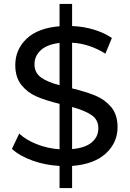

<svg xmlns="http://www.w3.org/2000/svg" viewBox="-20 -840 661 980"><path d="M520.5 -57C560.2 -93.7 580 -138.3 580 -191C580 -233.7 569.2 -267.8 547.5 -293.5C525.8 -319.2 499.3 -338.5 468 -351.5C436.7 -364.5 396.7 -377 348 -389V-622C407.3 -618.7 464 -600 518 -566L551 -646C525 -664 494.2 -678.3 458.5 -689C422.8 -699.7 386 -705.7 348 -707V-820H284V-706C210 -700 153.8 -678.7 115.5 -642C77.2 -605.3 58 -560.7 58 -508C58 -466 68.5 -432 89.5 -406C110.5 -380 136.5 -360.3 167.5 -347C198.5 -333.7 237.3 -321.3 284 -310V-78C244 -80.7 205.7 -89.2 169 -103.5C132.3 -117.8 102 -136 78 -158L41 -80C67 -56 101.8 -36.2 145.5 -20.5C189.2 -4.8 235.3 4.3 284 7V120H348V7C423.3 1 480.8 -20.3 520.5 -57ZM189 -445C167 -461 156 -483.3 156 -512C156 -540 166.7 -563.8 188 -583.5C209.3 -603.2 241.3 -615.7 284 -621V-405C242.7 -415.7 211 -429 189 -445ZM448.5 -113.5C426.2 -94.5 392.7 -83 348 -79V-294C391.3 -282 424.5 -268.2 447.5 -252.5C470.5 -236.8 482 -214.3 482 -185C482 -156.3 470.8 -132.5 448.5 -113.5Z"/></svg>

Font: ICO Headline
Style: Regular
Weight: 500
Designer: Julieta Ulanovsky
Foundry: Julieta Ulanovsky
Version: Version 7.200